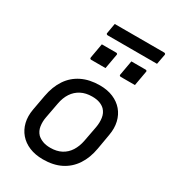

<svg xmlns="http://www.w3.org/2000/svg" viewBox="-216 -1021 1032 1148"><g transform="rotate(30 300.0 -447.0)"><path d="M340 -543Q392 -543 432 -526Q472 -509 498 -478.5Q524 -448 534 -406Q544 -364 535 -314L517 -210Q505 -140 472 -90.5Q439 -41 387 -15Q335 11 264 11Q211 11 170 -6Q129 -23 102.5 -54Q76 -85 66 -126.5Q56 -168 65 -218L84 -322Q97 -393 130 -442Q163 -491 216 -517Q269 -543 340 -543ZM333 -462Q289 -462 256.5 -445Q224 -428 203.5 -397Q183 -366 175 -322L155 -215Q149 -184 153.5 -153.5Q158 -123 178 -102Q193 -88 215 -79.5Q237 -71 268 -71Q312 -71 344 -88Q376 -105 396 -136.5Q416 -168 424 -210L444 -316Q450 -349 445.5 -380Q441 -411 421 -432Q407 -446 385.5 -454Q364 -462 333 -462ZM226 -761Q251 -761 275.5 -761Q300 -761 325 -761Q329 -761 331 -759.5Q333 -758 334 -756Q335 -754 334 -750L316 -649Q291 -649 266.5 -649Q242 -649 217 -649Q214 -649 211.5 -650.5Q209 -652 208.5 -654.5Q208 -657 208 -660ZM430 -761Q455 -761 479.5 -761Q504 -761 528 -761Q532 -761 534 -759.5Q536 -758 537 -756Q538 -754 537 -750L519 -649Q495 -649 470 -649Q445 -649 421 -649Q418 -649 415.5 -650.5Q413 -652 412 -654.5Q411 -657 412 -660ZM232 -905H573Q578 -905 581 -902Q584 -899 583 -894Q580 -877 576.5 -860Q573 -843 570 -825H229Q226 -825 223.5 -826.5Q221 -828 220 -830.5Q219 -833 220 -836Q223 -854 226 -871Q229 -888 232 -905Z"/></g></svg>

Font: RecMonoLinear Nerd Font Mono
Style: Italic
Weight: 400
Italic angle: -10°
Monospace: yes
Version: Version 1.085; ttfautohint (v1.8.4.7-5d5b);Nerd Fonts 3.2.1